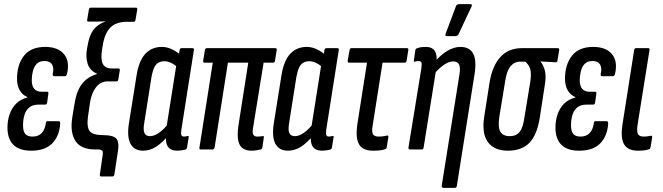

<svg xmlns="http://www.w3.org/2000/svg" viewBox="-20 -720 3193 925"><path d="M130 6Q73 6 44.5 -22.5Q16 -51 16 -105Q16 -140 26.5 -170Q37 -200 58 -221Q79 -242 112 -250V-252Q87 -263 74.5 -286Q62 -309 62 -340Q62 -409 95.5 -451.5Q129 -494 198 -494Q259 -494 288 -459.5Q317 -425 303 -364Q300 -353 293 -353H240Q233 -353 234 -364Q241 -392 231 -409Q221 -426 194 -426Q170 -426 157 -412.5Q144 -399 138.5 -377.5Q133 -356 133 -333Q133 -306 145 -292Q157 -278 180 -278H207Q215 -278 213 -269L207 -225Q205 -216 198 -216H167Q139 -216 122.5 -203.5Q106 -191 98.5 -168.5Q91 -146 91 -116Q91 -87 102 -74.5Q113 -62 137 -62Q165 -62 181 -79Q197 -96 201 -127Q201 -136 209 -136H264Q270 -136 270 -124Q266 -64 231.5 -29Q197 6 130 6Z M467 130Q460 130 461 121L473 38Q478 13 473 6.5Q468 0 450 0H437Q371 0 344 -40Q317 -80 328 -153L339 -220Q349 -283 375.5 -316.5Q402 -350 447 -363V-365Q413 -380 402.5 -412Q392 -444 399 -484L402 -500Q410 -549 429.5 -575.5Q449 -602 487 -616L486 -617Q461 -616 448.5 -616Q436 -616 425 -616H406Q398 -616 400 -625L408 -673Q410 -683 417 -683H635Q643 -683 641 -673L633 -625Q631 -615 624 -615H592Q539 -615 511.5 -587Q484 -559 475 -501L472 -483Q464 -436 475 -413Q486 -390 519 -390H551Q555 -390 556.5 -387.5Q558 -385 557 -380L550 -337Q549 -328 540 -328H501Q465 -328 443.5 -301Q422 -274 414 -228L404 -159Q397 -108 412 -88.5Q427 -69 476 -69Q526 -69 541 -51.5Q556 -34 547 16L531 121Q529 130 522 130Z M669 6Q627 6 609 -27Q591 -60 601 -125L638 -357Q649 -427 680 -460.5Q711 -494 760 -494Q784 -494 807.5 -483Q831 -472 851 -454L837 -395Q820 -410 803.5 -417.5Q787 -425 772 -425Q755 -425 742.5 -417.5Q730 -410 722.5 -393.5Q715 -377 710 -350L675 -128Q669 -94 676 -79Q683 -64 703 -64Q723 -64 747 -81Q771 -98 794 -128L795 -72Q762 -32 732 -13Q702 6 669 6ZM834 6Q769 6 781 -76L785 -95L781 -100L831 -416L839 -440L845 -478Q847 -488 854 -488H908Q916 -488 914 -478L854 -97Q851 -78 853.5 -70Q856 -62 867 -62Q871 -62 876 -63Q881 -64 884 -65Q891 -66 889 -58L881 -9Q880 -2 872 1Q864 3 853.5 4.5Q843 6 834 6Z M1191 6Q1168 6 1151 -4.5Q1134 -15 1128 -41.5Q1122 -68 1129 -117L1176 -418H1078L1014 -10Q1012 0 1004 0H946Q939 0 941 -10L1005 -418H965Q958 -418 959 -428L967 -478Q969 -488 977 -488H1307Q1315 -488 1313 -478L1305 -428Q1304 -418 1296 -418H1250L1199 -103Q1195 -80 1200.5 -71Q1206 -62 1219 -62Q1227 -62 1232.5 -62.5Q1238 -63 1243 -64Q1253 -67 1251 -57L1244 -10Q1242 -1 1236 0Q1228 2 1216 4Q1204 6 1191 6Z M1367 6Q1325 6 1307 -27Q1289 -60 1299 -125L1336 -357Q1347 -427 1378 -460.5Q1409 -494 1458 -494Q1482 -494 1505.5 -483Q1529 -472 1549 -454L1535 -395Q1518 -410 1501.5 -417.5Q1485 -425 1470 -425Q1453 -425 1440.5 -417.5Q1428 -410 1420.5 -393.5Q1413 -377 1408 -350L1373 -128Q1367 -94 1374 -79Q1381 -64 1401 -64Q1421 -64 1445 -81Q1469 -98 1492 -128L1493 -72Q1460 -32 1430 -13Q1400 6 1367 6ZM1532 6Q1467 6 1479 -76L1483 -95L1479 -100L1529 -416L1537 -440L1543 -478Q1545 -488 1552 -488H1606Q1614 -488 1612 -478L1552 -97Q1549 -78 1551.5 -70Q1554 -62 1565 -62Q1569 -62 1574 -63Q1579 -64 1582 -65Q1589 -66 1587 -58L1579 -9Q1578 -2 1570 1Q1562 3 1551.5 4.5Q1541 6 1532 6Z M1776 6Q1745 6 1726 -7Q1707 -20 1701 -48.5Q1695 -77 1702 -124L1748 -418H1662Q1654 -418 1655 -428L1664 -478Q1666 -488 1672 -488H1941Q1949 -488 1947 -478L1939 -428Q1938 -418 1930 -418H1823L1775 -113Q1770 -83 1777.5 -72.5Q1785 -62 1804 -62Q1815 -62 1826.5 -63.5Q1838 -65 1845 -67Q1852 -68 1851 -59L1843 -10Q1842 -3 1835 -1Q1824 3 1809 4.5Q1794 6 1776 6Z M2117 185Q2107 185 2108 175L2193 -358Q2199 -393 2192 -408.5Q2185 -424 2163 -424Q2143 -424 2120 -408.5Q2097 -393 2072 -365L2073 -420Q2102 -455 2134.5 -474.5Q2167 -494 2198 -494Q2242 -494 2259.5 -462Q2277 -430 2266 -361L2181 175Q2180 185 2171 185ZM1954 0Q1947 0 1948 -10L2010 -391Q2013 -413 2010 -419.5Q2007 -426 1996 -426Q1992 -426 1987.5 -425Q1983 -424 1978 -423Q1972 -422 1974 -429L1981 -478Q1982 -484 1984.5 -485.5Q1987 -487 1991 -488Q2001 -492 2011.5 -493Q2022 -494 2032 -494Q2063 -494 2075.5 -473Q2088 -452 2082 -414L2080 -401L2081 -384L2021 -10Q2020 0 2013 0ZM2132 -546Q2127 -546 2126 -549Q2125 -552 2127 -558L2177 -691Q2179 -696 2183 -698Q2187 -700 2192 -700H2247Q2252 -700 2253 -697Q2254 -694 2252 -689L2189 -555Q2184 -546 2173 -546Z M2427 6Q2361 6 2330.5 -35.5Q2300 -77 2313 -159L2339 -325Q2352 -403 2391 -445.5Q2430 -488 2494 -488H2667Q2675 -488 2674 -479L2666 -430Q2666 -420 2657 -420L2584 -424V-423Q2598 -407 2605 -380Q2612 -353 2605 -312L2581 -156Q2568 -71 2531 -32.5Q2494 6 2427 6ZM2436 -64Q2467 -64 2483.5 -84.5Q2500 -105 2507 -157L2535 -328Q2541 -369 2533.5 -390Q2526 -411 2510 -423H2486Q2458 -423 2439.5 -400.5Q2421 -378 2414 -330L2386 -160Q2378 -109 2390 -86.5Q2402 -64 2436 -64Z M2770 6Q2713 6 2684.5 -22.5Q2656 -51 2656 -105Q2656 -140 2666.5 -170Q2677 -200 2698 -221Q2719 -242 2752 -250V-252Q2727 -263 2714.5 -286Q2702 -309 2702 -340Q2702 -409 2735.5 -451.5Q2769 -494 2838 -494Q2899 -494 2928 -459.5Q2957 -425 2943 -364Q2940 -353 2933 -353H2880Q2873 -353 2874 -364Q2881 -392 2871 -409Q2861 -426 2834 -426Q2810 -426 2797 -412.5Q2784 -399 2778.5 -377.5Q2773 -356 2773 -333Q2773 -306 2785 -292Q2797 -278 2820 -278H2847Q2855 -278 2853 -269L2847 -225Q2845 -216 2838 -216H2807Q2779 -216 2762.5 -203.5Q2746 -191 2738.5 -168.5Q2731 -146 2731 -116Q2731 -87 2742 -74.5Q2753 -62 2777 -62Q2805 -62 2821 -79Q2837 -96 2841 -127Q2841 -136 2849 -136H2904Q2910 -136 2910 -124Q2906 -64 2871.5 -29Q2837 6 2770 6Z M3052 6Q3022 6 3003 -7Q2984 -20 2978 -48Q2972 -76 2979 -121L3035 -478Q3037 -488 3044 -488H3103Q3111 -488 3109 -478L3051 -115Q3047 -83 3054.5 -72.5Q3062 -62 3081 -62Q3090 -62 3098.5 -63Q3107 -64 3115 -66Q3123 -67 3122 -58L3114 -10Q3112 -2 3107 -1Q3096 3 3082.5 4.5Q3069 6 3052 6Z"/></svg>

Font: Sofia Sans Extra Condensed Medium
Style: Italic
Weight: 500
Italic angle: -9°
Version: Version 4.100